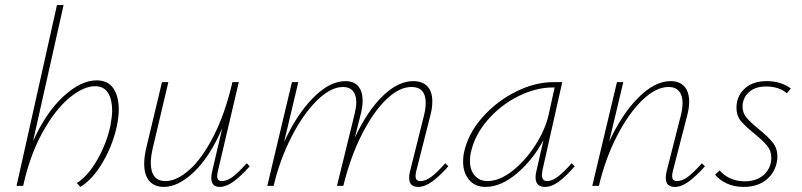

<svg xmlns="http://www.w3.org/2000/svg" viewBox="-20 -731 3155 755"><path d="M447 -301Q447 -270 439 -233Q423 -160 384 -93Q345 -26 296 4L282 -11Q327 -40 363 -103.5Q399 -167 414 -235Q421 -274 421 -297Q421 -340 404.5 -366Q388 -392 354 -392Q308 -392 252.5 -346Q197 -300 147.5 -211Q98 -122 71 0H45L204 -711H230L110 -176Q161 -289 229.5 -352Q298 -415 360 -415Q404 -415 425.5 -384Q447 -353 447 -301Z M962 -77Q926 -37 897.5 -16.5Q869 4 844 4Q811 4 811 -31Q811 -43 814 -56L854 -227Q805 -114 743 -55Q681 4 624 4Q588 4 567.5 -19Q547 -42 547 -87Q547 -116 556 -153L617 -408H642L582 -154Q573 -117 573 -91Q573 -19 631 -19Q675 -19 725 -63.5Q775 -108 820 -196Q865 -284 894 -408H919L837 -59Q834 -47 834 -39Q834 -19 852 -19Q873 -19 895.5 -36Q918 -53 950 -89Z M1743 -77Q1707 -37 1678.5 -16.5Q1650 4 1624 4Q1589 4 1589 -32Q1589 -43 1592 -56L1648 -280Q1654 -306 1654 -326Q1654 -389 1598 -389Q1550 -389 1499 -340Q1448 -291 1403 -202.5Q1358 -114 1330 0H1305L1375 -285Q1381 -311 1381 -329Q1381 -358 1367.5 -373.5Q1354 -389 1329 -389Q1280 -389 1225.5 -335Q1171 -281 1125.5 -191.5Q1080 -102 1056 0H1031L1128 -408H1153L1097 -172Q1146 -280 1211 -346Q1276 -412 1338 -412Q1372 -412 1389 -391.5Q1406 -371 1406 -335Q1406 -314 1400 -288L1375 -189Q1424 -294 1484.5 -353Q1545 -412 1605 -412Q1641 -412 1660.5 -391.5Q1680 -371 1680 -332Q1680 -307 1673 -280L1617 -59Q1614 -47 1614 -39Q1614 -19 1633 -19Q1654 -19 1676.5 -36Q1699 -53 1731 -89Z M2240 -77Q2205 -37 2177 -16.5Q2149 4 2123 4Q2086 4 2086 -34Q2086 -45 2089 -57L2117 -180Q2076 -103 2013 -49.5Q1950 4 1889 4Q1848 4 1824.5 -24Q1801 -52 1801 -96Q1801 -113 1804 -129Q1820 -205 1876.5 -269Q1933 -333 2008.5 -370.5Q2084 -408 2155 -408H2191L2113 -61Q2111 -47 2111 -43Q2111 -19 2132 -19Q2151 -19 2174 -36.5Q2197 -54 2228 -89ZM2137 -278 2161 -387H2152Q2088 -387 2019 -353Q1950 -319 1898 -259.5Q1846 -200 1831 -129Q1828 -113 1828 -98Q1828 -62 1847 -40.5Q1866 -19 1897 -19Q1944 -19 1995 -59Q2046 -99 2085 -160Q2124 -221 2137 -278Z M2752 -77Q2716 -37 2687.5 -16.5Q2659 4 2633 4Q2598 4 2598 -32Q2598 -43 2601 -56L2658 -280Q2664 -306 2664 -326Q2664 -356 2650 -372.5Q2636 -389 2609 -389Q2559 -389 2505 -336.5Q2451 -284 2405.5 -195Q2360 -106 2335 0H2309L2406 -408H2431L2375 -173Q2425 -282 2490 -347Q2555 -412 2617 -412Q2652 -412 2671 -391Q2690 -370 2690 -331Q2690 -307 2683 -280L2626 -59Q2623 -47 2623 -39Q2623 -19 2642 -19Q2663 -19 2685.5 -36Q2708 -53 2740 -89Z M2792 -44 2810 -61Q2825 -42 2851 -30Q2877 -18 2908 -18Q2956 -18 2984.5 -44.5Q3013 -71 3013 -111Q3013 -138 2997 -157.5Q2981 -177 2947 -205Q2911 -234 2893.5 -255Q2876 -276 2876 -307Q2876 -352 2907.5 -382Q2939 -412 2996 -412Q3050 -412 3090 -383L3074 -364Q3062 -376 3040.5 -383.5Q3019 -391 2993 -391Q2956 -391 2932.5 -374.5Q2909 -358 2902 -330Q2900 -324 2900 -312Q2900 -287 2915.5 -268.5Q2931 -250 2964 -223Q3001 -193 3019 -170Q3037 -147 3037 -115Q3037 -104 3034 -90Q3024 -47 2990 -21.5Q2956 4 2904 4Q2867 4 2838 -9.5Q2809 -23 2792 -44Z"/></svg>

Font: Ysabeau Extralight
Style: Italic
Weight: 200
Italic angle: -12°
Designer: Christian Thalmann (Catharsis Fonts)
Version: Version 0.003